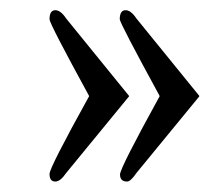

<svg xmlns="http://www.w3.org/2000/svg" viewBox="-20 -383 405 371"><path d="M107.9 -347.2 228.5 -198.7 229 -198.2 229.5 -197.3 229 -196.3 228.5 -195.8 107.9 -48.8Q96.7 -32.2 86.9 -32.2Q75.7 -32.2 75.7 -46.9Q75.7 -59.1 152.3 -197.3Q75.7 -337.4 75.7 -345.7Q75.7 -363.3 86.9 -363.3Q97.2 -363.3 107.9 -347.2ZM243.7 -347.2 364.3 -198.7 364.7 -198.2 365.2 -197.3 364.7 -196.3 364.3 -195.8 243.7 -48.8Q232.4 -32.2 225.6 -32.2Q211.9 -32.2 211.9 -45.9Q211.9 -58.1 288.6 -197.3Q211.9 -337.9 211.4 -345.7Q211.4 -363.3 222.7 -363.3Q232.9 -363.3 243.7 -347.2Z"/></svg>

Font: RIT Rachana
Style: Bold
Weight: 700
Designer: Hussain KH
Version: 1.5.2